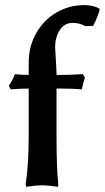

<svg xmlns="http://www.w3.org/2000/svg" viewBox="-20 -722 408 748"><path d="M91.8 -430.2V-478Q91.8 -541 121.1 -592.8Q150.4 -644.5 200 -673.3Q249.5 -702.1 308.1 -702.1Q345.2 -702.1 367.2 -688L368.2 -684.1Q360.4 -654.8 342.8 -621.1L312 -620.1Q291.5 -632.8 262.2 -632.8Q231.4 -632.8 213.1 -605Q194.8 -577.1 194.8 -537.1Q194.8 -532.2 196.8 -502Q196.8 -500 198.5 -473.9Q200.2 -447.8 200.2 -436V-430.2H226.1Q252 -430.2 303.2 -433.1L311 -418.9Q305.7 -407.2 298.8 -374Q262.2 -377 216.8 -377H200.2V-199.2Q200.2 -62 207 -5.9L206.1 5.9Q169.9 0 144 0Q118.2 0 82 5.9L80.1 -5.9Q91.8 -76.7 91.8 -200.2V-377Q64.5 -377 22 -374L14.2 -387.2Q29.8 -410.6 38.1 -433.1Q61 -430.2 91.8 -430.2Z"/></svg>

Font: Linear Smooth
Style: Bold
Weight: 700
Designer: Philipp H. Poll, Flanker
Foundry: Philipp H. Poll, reworked by Flanker
Version: Version 1.061 | FøM Fix